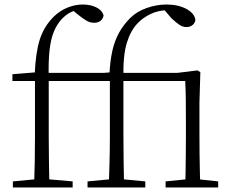

<svg xmlns="http://www.w3.org/2000/svg" viewBox="-20 -831 1033 851"><path d="M37 0V-27L154 -38H176L302 -27V0ZM131 0Q133 -56 134 -113Q135 -170 135 -226V-472H35V-502L158 -512L134 -500V-504Q138 -599 156.5 -656.5Q175 -714 218 -757Q246 -784 279.5 -797.5Q313 -811 347 -811Q381 -811 406.5 -798.5Q432 -786 439 -764Q438 -750 427 -740Q416 -730 397 -730Q380 -730 364 -739Q348 -748 326 -766L299 -788V-798H338V-789Q314 -787 294 -777Q274 -767 256 -749Q233 -725 219 -691.5Q205 -658 199.5 -607.5Q194 -557 196 -482V-226Q196 -170 197 -113Q198 -56 199 0ZM166 -472V-508H477V-472ZM368 0V-27L485 -38H508L624 -27V0ZM462 0Q464 -56 465.5 -113Q467 -170 467 -226V-472H367V-502L489 -512L465 -500Q468 -563 478.5 -608Q489 -653 508.5 -687.5Q528 -722 557 -751Q586 -780 630 -795.5Q674 -811 718 -811Q770 -811 806 -791.5Q842 -772 846 -743Q845 -730 834 -720.5Q823 -711 806 -711Q790 -711 774.5 -721.5Q759 -732 739 -751L706 -790V-797H723V-786Q681 -785 647.5 -769Q614 -753 589 -727Q558 -694 541.5 -639Q525 -584 527 -484V-226Q527 -170 528 -113Q529 -56 530 0ZM714 0V-27L823 -38H844L947 -27V0ZM801 0Q802 -24 802.5 -64.5Q803 -105 803.5 -149Q804 -193 804 -226V-285Q804 -342 803.5 -386.5Q803 -431 801 -472H497V-508H766L855 -519L868 -511L864 -377V-226Q864 -193 864.5 -149Q865 -105 866 -64.5Q867 -24 868 0Z"/></svg>

Font: Noto Serif JP ExtraLight
Style: Regular
Weight: 200
Designer: Ryoko NISHIZUKA  (kana & ideographs); Frank Grießhammer (Latin, Greek & Cyrillic); Wenlong ZHANG  (bopomofo); Sandoll Co
Foundry: Adobe
Version: Version 2.002-H1;hotconv 1.1.0;makeotfexe 2.6.0